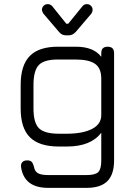

<svg xmlns="http://www.w3.org/2000/svg" viewBox="-20 -709 659 929"><path d="M232 -680 301 -594H310L380 -680Q388 -689 401 -689Q412 -689 420 -681Q428 -673 428 -662Q428 -652 422 -643L346 -554Q331 -538 312 -538H299Q279 -538 266 -554L190 -643Q183 -654 183 -662Q183 -673 191 -681Q199 -689 211 -689Q223 -689 232 -680ZM265 0Q170 0 125 -44.5Q80 -89 80 -184V-298Q80 -394 125 -439Q170 -484 265 -483H347Q433 -483 470 -434V-452Q470 -483 501 -483Q532 -483 532 -452V67Q532 135 499.5 167.5Q467 200 399 200H213Q97 200 82 100Q80 84 88 75.5Q96 67 112 67Q126 67 133 74Q140 81 144 97Q148 120 163.5 129Q179 138 213 138H399Q441 138 455.5 123.5Q470 109 470 67V-67Q420 0 303 0ZM265 -62H303Q380 -62 425 -85Q470 -108 470 -152V-329Q470 -379 440 -400Q410 -421 347 -421H265Q195 -422 168.5 -395Q142 -368 142 -298V-184Q142 -115 168.5 -88.5Q195 -62 265 -62Z"/></svg>

Font: Jura Medium
Style: Regular
Weight: 500
Designer: Daniel Johnson, Alexei Vanyashin
Foundry: Daniel Johnson
Version: Version 5.103